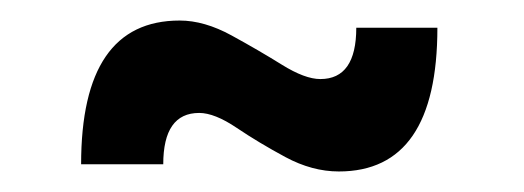

<svg xmlns="http://www.w3.org/2000/svg" viewBox="-20 -415 510 187"><path d="M406 -388Q406 -248 310 -248Q284 -248 258 -262Q232 -276 210.5 -290.5Q189 -305 174 -305Q139 -305 139 -255H59Q59 -395 155 -395Q179 -395 205.5 -380.5Q232 -366 254.5 -352Q277 -338 292 -338Q327 -338 327 -388Z"/></svg>

Font: Steamflix Grotesk
Style: Regular
Weight: 400
Designer: Julieta Ulanovsky
Foundry: Julieta Ulanovsky
Version: Version 4.000;PS 004.000;hotconv 1.0.88;makeotf.lib2.5.64775